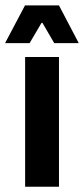

<svg xmlns="http://www.w3.org/2000/svg" viewBox="-38 -706 317 726"><path d="M57 0V-490.5H185V0ZM56.5 -685.5H185L259 -544.5V-543H167L122.5 -619.5H119L74 -543H-18V-544.5Z"/></svg>

Font: Anek Tamil SemiBold
Style: Regular
Weight: 600
Version: Version 1.003